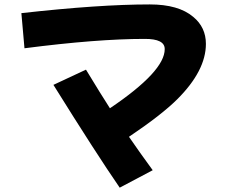

<svg xmlns="http://www.w3.org/2000/svg" viewBox="-20 -803 1040 881"><path d="M680.7 -22 529.3 58.1Q422.9 -96.2 225.1 -413.6L374.5 -483.4Q443.8 -369.1 484.4 -306.2Q736.3 -476.1 735.8 -577.6Q736.3 -625 643.6 -624.5Q424.8 -624.5 92.3 -581.5L78.1 -742.7Q435.1 -782.7 667.5 -782.7Q799.3 -782.7 866.7 -725.6Q924.8 -677.7 924.8 -601.6Q924.8 -478.5 793 -347.2Q720.7 -275.4 571.8 -175.3Q621.1 -103.5 680.7 -22Z"/></svg>

Font: Droid Sans
Style: Regular
Weight: 400
Foundry: Ascender Corporation
Version: Version 1.00 build 114